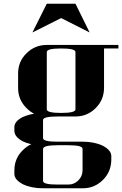

<svg xmlns="http://www.w3.org/2000/svg" viewBox="-20 -702 655 1030"><path d="M57.1 0V-20Q57.1 -51.3 102.1 -74.2Q134.3 -87.9 163.1 -91.8Q142.1 -102.1 122.1 -122.1Q77.1 -167 77.1 -230V-307.1Q77.1 -372.6 122.1 -416Q167 -460.9 231 -460.9H615.2V-441.9H538.1V-231Q538.1 -167 493.2 -122.1Q448.2 -77.1 384.8 -77.1H288.1Q210.9 -77.1 210.9 -58.1V39.1Q210.9 58.1 288.1 58.1H422.9Q485.8 58.1 532.2 80.1Q577.1 104.5 577.1 134.8V153.8Q577.1 218.3 532.2 263.2Q487.3 308.1 423.8 308.1H210.9Q148.4 308.1 102.1 286.1Q57.1 261.7 57.1 231V212.9Q57.1 147.5 102.1 104Q124 82 147.9 71.8Q120.6 65.4 102.1 56.2Q57.1 31.7 57.1 0ZM153.8 -527.8 231 -682.1H384.8L460.9 -527.8L308.1 -605ZM210.9 97.2V269Q210.9 288.1 288.1 288.1H346.2Q377.9 288.1 399.9 266.1Q422.9 243.2 422.9 210.9V96.2Q422.9 77.1 346.2 77.1H288.1Q210.9 77.1 210.9 97.2ZM231 -115.2Q231 -96.2 308.1 -96.2Q384.8 -96.2 384.8 -115.2V-422.9Q384.8 -441.9 308.1 -441.9Q231 -441.9 231 -422.9Z"/></svg>

Font: Hjet
Style: Regular
Weight: 400
Designer: T. Christopher White
Version: Version 1.2